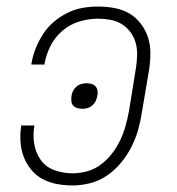

<svg xmlns="http://www.w3.org/2000/svg" viewBox="-20 -558 540 586"><path d="M201 8Q177 8 153 3.5Q129 -1 109 -12Q89 -23 74.5 -41Q60 -59 52 -80.5Q44 -102 42.5 -126.5Q41 -151 45 -175H85Q80 -147 84.5 -119Q89 -91 104.5 -69.5Q120 -48 146.5 -38.5Q173 -29 201 -29Q224 -29 247 -35.5Q270 -42 289.5 -57Q309 -72 323.5 -91.5Q338 -111 348 -132.5Q358 -154 364 -176.5Q370 -199 374 -221L395 -351Q398 -371 398.5 -390.5Q399 -410 394 -427.5Q389 -445 378 -460Q367 -475 351.5 -484.5Q336 -494 317 -497.5Q298 -501 279 -501Q251 -501 222.5 -492.5Q194 -484 171 -464.5Q148 -445 134.5 -418.5Q121 -392 116 -364Q116 -363 116 -362.5Q116 -362 116 -361H76Q76 -362 76 -363Q76 -364 76 -364Q80 -388 89 -410.5Q98 -433 111.5 -454Q125 -475 144.5 -491.5Q164 -508 186.5 -519Q209 -530 232.5 -534Q256 -538 279 -538Q304 -538 329 -533.5Q354 -529 374.5 -517Q395 -505 409.5 -486Q424 -467 431.5 -444.5Q439 -422 439 -396.5Q439 -371 435 -345L413 -215Q409 -188 401.5 -161.5Q394 -135 381 -109.5Q368 -84 349.5 -61.5Q331 -39 307 -22.5Q283 -6 255.5 1Q228 8 201 8ZM232 -226Q224 -226 216.5 -228Q209 -230 204 -235Q199 -240 198 -248Q197 -256 198 -264Q199 -272 202.5 -279.5Q206 -287 212.5 -293Q219 -299 227.5 -301.5Q236 -304 244 -304Q251 -304 258.5 -302Q266 -300 271 -295Q276 -290 277.5 -282Q279 -274 277 -266Q276 -258 272.5 -250.5Q269 -243 262.5 -237Q256 -231 248 -228.5Q240 -226 232 -226Z"/></svg>

Font: Iosevka Slab XLtObl
Style: Regular
Weight: 200
Italic angle: -9°
Monospace: yes
Designer: Belleve Invis
Foundry: Belleve Invis
Version: Version 11.1.1; ttfautohint (v1.8.3)